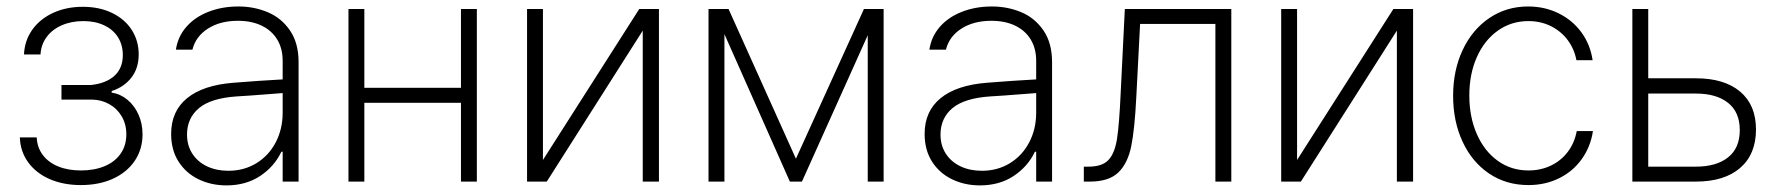

<svg xmlns="http://www.w3.org/2000/svg" viewBox="-20 -558 5463 590"><path d="M228.5 -34.2Q270 -34.2 301.5 -47.4Q333 -60.5 350.6 -85.7Q368.2 -110.8 368.2 -145.5Q368.2 -176.3 354 -200.4Q339.8 -224.6 315.7 -238Q291.5 -251.5 262.7 -252H168.9V-296.9H260.7Q307.1 -302.2 332.3 -325.7Q357.4 -349.1 357.4 -388.7Q357.4 -419.9 342.5 -443.6Q327.6 -467.3 300 -480.2Q272.5 -493.2 236.3 -493.2Q199.2 -493.2 169.7 -480.2Q140.1 -467.3 123 -443.8Q106 -420.4 104.5 -390.6H53.7Q55.7 -433.6 79.3 -466.8Q103 -500 143.6 -518.6Q184.1 -537.1 234.4 -537.1Q285.6 -537.1 324.7 -518.1Q363.8 -499 385 -465.8Q406.2 -432.6 406.2 -390.6Q406.2 -348.6 383.8 -319.6Q361.3 -290.5 323.2 -278.3V-273.4Q349.6 -269.5 371.3 -251.7Q393.1 -233.9 405.5 -206.1Q418 -178.2 418 -145.5Q418 -99.6 394.3 -64.2Q370.6 -28.8 327.6 -9Q284.7 10.7 228.5 10.7Q174.8 10.7 132.8 -7.6Q90.8 -25.9 66.7 -59.1Q42.5 -92.3 41 -135.7H92.8Q94.2 -105 111.3 -82Q128.4 -59.1 158.7 -46.6Q189 -34.2 228.5 -34.2Z M697.3 -303.7Q733.4 -306.6 776.4 -309.6Q819.3 -312.5 848.6 -314V-371.1Q848.6 -408.7 832 -436.3Q815.4 -463.9 784.4 -479Q753.4 -494.1 710.9 -494.1Q656.7 -494.1 619.1 -470.2Q581.5 -446.3 571.3 -405.3H520.5Q526.4 -445.3 552.5 -475.3Q578.6 -505.4 620.4 -521.7Q662.1 -538.1 712.9 -538.1Q760.7 -538.1 802.7 -520.5Q844.7 -502.9 871.1 -464.4Q897.5 -425.8 897.5 -367.2V0H848.6V-91.8H844.7Q823.2 -46.4 779.5 -17.3Q735.8 11.7 675.8 11.7Q628.9 11.7 590.1 -7.1Q551.3 -25.9 528.6 -61.5Q505.9 -97.2 505.9 -146.5Q505.9 -216.3 554.9 -256.3Q604 -296.4 697.3 -303.7ZM681.6 -33.2Q730 -33.2 768.1 -56.6Q806.2 -80.1 827.4 -120.8Q848.6 -161.6 848.6 -211.9V-272L816.4 -269.5Q736.8 -263.2 707 -261.7Q627.9 -256.3 591.3 -225.6Q554.7 -194.8 554.7 -144.5Q554.7 -110.8 571.3 -85.4Q587.9 -60.1 616.7 -46.6Q645.5 -33.2 681.6 -33.2Z M1099.6 -288.1H1396.5V-530.3H1445.3V0H1396.5V-242.2H1099.6V0H1050.8V-530.3H1099.6Z M1944.3 -530.3H2004.9V0H1955.1V-463.9L1660.2 0H1599.6V-530.3H1648.4V-66.4Z M2634.8 -530.3H2695.3V0H2646.5V-449.7L2444.3 0H2407.2L2206.1 -453.1V0H2157.2V-530.3H2218.8L2425.8 -70.3Z M3012.7 -303.7Q3048.8 -306.6 3091.8 -309.6Q3134.8 -312.5 3164.1 -314V-371.1Q3164.1 -408.7 3147.5 -436.3Q3130.9 -463.9 3099.9 -479Q3068.8 -494.1 3026.4 -494.1Q2972.2 -494.1 2934.6 -470.2Q2897 -446.3 2886.7 -405.3H2835.9Q2841.8 -445.3 2867.9 -475.3Q2894 -505.4 2935.8 -521.7Q2977.5 -538.1 3028.3 -538.1Q3076.2 -538.1 3118.2 -520.5Q3160.2 -502.9 3186.5 -464.4Q3212.9 -425.8 3212.9 -367.2V0H3164.1V-91.8H3160.2Q3138.7 -46.4 3095 -17.3Q3051.3 11.7 2991.2 11.7Q2944.3 11.7 2905.5 -7.1Q2866.7 -25.9 2844 -61.5Q2821.3 -97.2 2821.3 -146.5Q2821.3 -216.3 2870.4 -256.3Q2919.4 -296.4 3012.7 -303.7ZM2997.1 -33.2Q3045.4 -33.2 3083.5 -56.6Q3121.6 -80.1 3142.8 -120.8Q3164.1 -161.6 3164.1 -211.9V-272L3131.8 -269.5Q3052.2 -263.2 3022.5 -261.7Q2943.4 -256.3 2906.7 -225.6Q2870.1 -194.8 2870.1 -144.5Q2870.1 -110.8 2886.7 -85.4Q2903.3 -60.1 2932.1 -46.6Q2960.9 -33.2 2997.1 -33.2Z M3310.5 -45.9H3325.2Q3366.7 -45.9 3386 -66.2Q3405.3 -86.4 3412.4 -130.9Q3419.4 -175.3 3423.8 -273.4L3436.5 -530.3H3763.7V0H3714.8V-484.4H3483.4L3471.7 -258.8Q3466.8 -160.6 3456.1 -108.2Q3445.3 -55.7 3416.3 -27.8Q3387.2 0 3329.1 0H3310.5Z M4261.7 -530.3H4322.3V0H4272.5V-463.9L3977.5 0H3917V-530.3H3965.8V-66.4Z M4445.3 -263.7Q4445.3 -341.8 4474.6 -404.3Q4503.9 -466.8 4556.4 -502.4Q4608.9 -538.1 4675.8 -538.1Q4726.6 -538.1 4769 -517.3Q4811.5 -496.6 4839.1 -459.2Q4866.7 -421.9 4874 -373H4824.2Q4817.9 -407.2 4797.6 -434.6Q4777.3 -461.9 4746.1 -477.5Q4714.8 -493.2 4676.8 -493.2Q4624 -493.2 4582.8 -463.9Q4541.5 -434.6 4518.3 -382.6Q4495.1 -330.6 4495.1 -264.6Q4495.1 -198.7 4518.1 -146.2Q4541 -93.8 4582.3 -64Q4623.5 -34.2 4676.8 -34.2Q4714.4 -34.2 4745.6 -49.1Q4776.9 -64 4797.6 -91.3Q4818.4 -118.7 4825.2 -155.3H4875Q4867.7 -106.9 4840.6 -69.1Q4813.5 -31.2 4771 -10.3Q4728.5 10.7 4676.8 10.7Q4608.4 10.7 4555.9 -24.7Q4503.4 -60.1 4474.4 -122.6Q4445.3 -185.1 4445.3 -263.7Z M5376 -160.2Q5376 -84 5327.4 -42Q5278.8 0 5191.4 0H4996.1V-530.3H5044.9V-317.4H5191.4Q5278.8 -317.4 5327.4 -276.4Q5376 -235.4 5376 -160.2ZM5191.4 -45.9Q5254.4 -45.9 5290.3 -74.5Q5326.2 -103 5326.2 -158.2Q5326.2 -213.4 5290.3 -241.9Q5254.4 -270.5 5191.4 -270.5H5044.9V-45.9Z"/></svg>

Font: Pretendard Std ExtraLight
Style: Regular
Weight: 200
Designer: Base glyphs from Inter by Rasmus Andersson; Hangeul glyphs from Noto Sans CJK(Source Han Sans) by Jang Soo-young and Kan
Foundry: Kil Hyung-jin
Version: Version 1.309